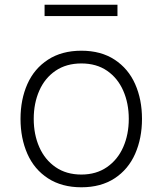

<svg xmlns="http://www.w3.org/2000/svg" viewBox="-20 -777 689 814"><path d="M67 0ZM67 -273Q67 -355 96 -420.5Q125 -486 183.5 -524Q242 -562 325 -562Q408 -562 466 -524Q524 -486 553 -420.5Q582 -355 582 -273Q582 -191 553 -125Q524 -59 466 -21Q408 17 325 17Q242 17 183.5 -21Q125 -59 96 -125Q67 -191 67 -273ZM526 -273Q526 -339 502.5 -392.5Q479 -446 434 -477Q389 -508 325 -508Q261 -508 215.5 -477Q170 -446 146.5 -392.5Q123 -339 123 -273Q123 -207 146.5 -153.5Q170 -100 215.5 -68.5Q261 -37 325 -37Q388 -37 433.5 -68.5Q479 -100 502.5 -153.5Q526 -207 526 -273ZM169 -757H478V-709H169Z"/></svg>

Font: Biryani UltraLight
Style: Regular
Weight: 250
Designer: Dan Reynolds and Mathieu Réguer
Foundry: Dan Reynolds and Mathieu Réguer
Version: Version 1.003; ttfautohint (v1.1) -l 5 -r 5 -G 72 -x 0 -D la